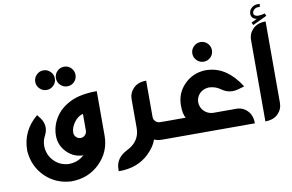

<svg xmlns="http://www.w3.org/2000/svg" viewBox="-102 -1085 2234 1469"><g transform="rotate(-10 1015.0 -350.5)"><path d="M516.1 -299.8Q476.6 -290 447.8 -251Q418 -210.9 418 -170.4Q418 -150.4 432.6 -135.7Q447.3 -121.1 467.3 -121.1Q487.3 -121.1 502 -135.7Q516.1 -149.9 516.1 -170.4ZM650.4 -107.9Q650.4 19.5 559.6 107.4Q470.7 193.4 340.8 193.4H336.4Q217.3 186 137.2 106.4Q57.1 26.9 47.4 -92.3V-97.2Q47.4 -250 168.9 -351.1L192.9 -320.3Q217.3 -285.2 217.3 -248Q217.3 -218.8 202.1 -188Q181.6 -151.9 181.6 -108.4V-104.5Q184.6 -38.1 228.5 7.3Q271.5 53.2 337.9 59.1H344.7Q415 59.1 464.8 12.2Q469.7 7.8 470.7 7.8Q470.7 9.3 465.8 15.6Q474.1 14.6 474.6 13.7Q474.6 13.2 467.3 13.2Q390.6 13.2 337.4 -41Q283.7 -95.7 283.7 -170.4Q283.7 -244.6 324.2 -309.6Q364.7 -374.5 442.9 -413.1Q522 -452.6 650.4 -452.6ZM351.6 -604Q351.6 -572.8 329.1 -550.3Q306.6 -527.8 275.4 -527.8Q244.1 -527.8 221.7 -550.3Q199.2 -572.8 199.2 -604Q199.2 -635.3 221.7 -657.7Q244.1 -680.2 275.4 -680.2Q306.6 -680.2 329.1 -657.7Q351.6 -635.3 351.6 -604ZM512.2 -604Q512.2 -572.8 490.2 -550.3Q467.8 -527.8 436 -527.8Q404.8 -527.8 382.3 -550.3Q359.9 -572.8 359.9 -604Q359.9 -635.3 382.3 -657.7Q404.8 -680.2 436 -680.2Q467.8 -680.2 490.2 -657.7Q512.2 -634.8 512.2 -604Z M1036.6 -184.6Q1036.6 -163.1 1051.3 -149.4Q1065.9 -134.8 1086.4 -134.8H1111.8V0H1086.4Q1040.5 0 1017.6 -12.2Q1000.5 41.5 946.3 93.8Q856.9 180.2 714.8 180.2H710V165.5Q710 78.1 799.3 33.2Q902.3 -17.1 902.3 -121.6V-344.7Q902.3 -394 937.5 -430.2Q973.1 -465.8 1036.6 -465.8Z M1678.2 -134.3Q1728 -134.3 1763.7 -98.6Q1799.3 -63 1799.3 0H1086.4V-134.3H1285.2Q1265.6 -166 1265.6 -232.4Q1265.6 -327.1 1330.6 -393.6Q1395 -460 1491.2 -465.3H1498.5Q1503.9 -465.3 1509 -465.1Q1514.2 -464.8 1519.5 -464.4Q1665 -454.6 1767.6 -292.5L1716.8 -277.8Q1695.3 -272 1674.8 -272Q1629.4 -272 1588.9 -301.3Q1554.7 -326.7 1510.3 -330.6H1508.3Q1505.4 -331.1 1503.2 -331.1Q1501 -331.1 1499 -331.1H1495.1Q1454.6 -328.1 1428.2 -301.8Q1401.4 -273.9 1399.9 -234.9Q1400.4 -193.4 1428.2 -165Q1457 -136.2 1498 -134.3ZM1572.8 -608.4Q1572.8 -577.1 1550.8 -554.7Q1528.3 -532.2 1496.6 -532.2Q1465.3 -532.2 1442.9 -554.7Q1420.4 -577.1 1420.4 -608.4Q1420.4 -639.6 1442.9 -662.1Q1465.3 -684.6 1496.6 -684.6Q1528.3 -684.6 1550.8 -662.1Q1572.8 -639.2 1572.8 -608.4Z M2015.1 -121.6Q2015.1 -71.8 1980 -36.1Q1944.3 -0.5 1880.9 -0.5V-632.3Q1880.9 -682.6 1916.5 -718.3Q1952.1 -753.4 2015.1 -753.4ZM2028.3 -794.9 1917.5 -742.7 1907.7 -763.2 1953.1 -784.7Q1933.1 -787.1 1921.4 -799.3Q1909.7 -811.5 1909.7 -831.1Q1909.7 -856.9 1929.7 -875.5Q1949.7 -894 1978 -894Q1981.9 -894 1986.3 -893.6Q1990.7 -893.1 1995.1 -892.1L1989.7 -869.6Q1984.4 -871.1 1978.5 -871.1Q1959 -871.1 1946.3 -858.9Q1932.6 -847.2 1932.6 -831.1Q1932.6 -819.3 1942.9 -813Q1953.1 -806.6 1968.8 -806.6Q1995.1 -806.6 2018.6 -815.4Z"/></g></svg>

Font: DimaKhabar
Style: Bold
Weight: 700
Width: 6
Designer: R.Balvardi
Foundry: Dima Software Group
Version: Version 1.00;November 30, 2018;FontCreator 11.5.0.2427 64-bi